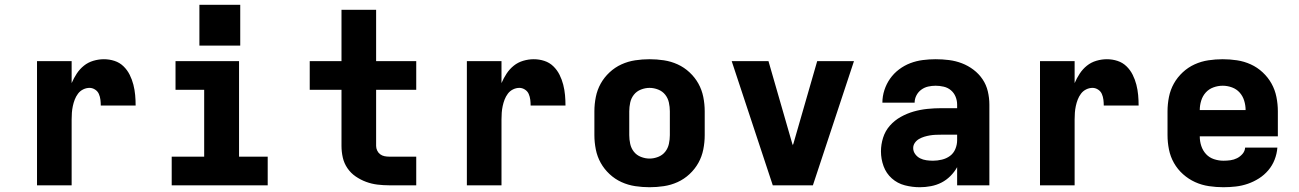

<svg xmlns="http://www.w3.org/2000/svg" viewBox="-20 -776 5440 804"><path d="M135 0V-520H280V-428Q289 -449 301.5 -468Q314 -487 331.5 -501Q349 -515 371 -521.5Q393 -528 415 -528Q438 -528 459.5 -521Q481 -514 497 -498.5Q513 -483 523 -463Q533 -443 538.5 -421.5Q544 -400 546 -378Q548 -356 548 -334H402Q402 -346 400.5 -358.5Q399 -371 394 -382.5Q389 -394 378 -401Q367 -408 355 -408Q341 -408 328 -401.5Q315 -395 306.5 -383.5Q298 -372 293 -359Q288 -346 285 -332Q282 -318 281 -304Q280 -290 280 -276V0Z M699 0V-120H835V-400H715V-520H981V-120H1101V0ZM815 -585V-756H986V-585Z M1610 0Q1585 0 1560.5 -3Q1536 -6 1513 -14.5Q1490 -23 1469.5 -37Q1449 -51 1435 -71.5Q1421 -92 1415.5 -116Q1410 -140 1410 -165V-400H1277V-520H1410V-735H1555V-520H1723V-400H1555V-165Q1555 -155 1559.5 -145.5Q1564 -136 1572 -130Q1580 -124 1590 -122Q1600 -120 1610 -120H1723V0Z M1935 0V-520H2080V-428Q2089 -449 2101.5 -468Q2114 -487 2131.5 -501Q2149 -515 2171 -521.5Q2193 -528 2215 -528Q2238 -528 2259.5 -521Q2281 -514 2297 -498.5Q2313 -483 2323 -463Q2333 -443 2338.5 -421.5Q2344 -400 2346 -378Q2348 -356 2348 -334H2202Q2202 -346 2200.5 -358.5Q2199 -371 2194 -382.5Q2189 -394 2178 -401Q2167 -408 2155 -408Q2141 -408 2128 -401.5Q2115 -395 2106.5 -383.5Q2098 -372 2093 -359Q2088 -346 2085 -332Q2082 -318 2081 -304Q2080 -290 2080 -276V0Z M2700 8Q2670 8 2640 3.5Q2610 -1 2582.5 -13.5Q2555 -26 2532.5 -47Q2510 -68 2495.5 -94Q2481 -120 2475 -150Q2469 -180 2469 -210V-310Q2469 -340 2475 -370Q2481 -400 2495.5 -426Q2510 -452 2532.5 -473Q2555 -494 2582.5 -506.5Q2610 -519 2640 -523.5Q2670 -528 2700 -528Q2730 -528 2760 -523.5Q2790 -519 2817.5 -506.5Q2845 -494 2867.5 -473Q2890 -452 2904.5 -426Q2919 -400 2925 -370Q2931 -340 2931 -310V-210Q2931 -180 2925 -150Q2919 -120 2904.5 -94Q2890 -68 2867.5 -47Q2845 -26 2817.5 -13.5Q2790 -1 2760 3.5Q2730 8 2700 8ZM2700 -112Q2718 -112 2736 -119Q2754 -126 2765.5 -140.5Q2777 -155 2781 -173.5Q2785 -192 2785 -210V-310Q2785 -328 2781 -346.5Q2777 -365 2765.5 -379.5Q2754 -394 2736 -401Q2718 -408 2700 -408Q2682 -408 2664 -401Q2646 -394 2634.5 -379.5Q2623 -365 2619 -346.5Q2615 -328 2615 -310V-210Q2615 -192 2619 -173.5Q2623 -155 2634.5 -140.5Q2646 -126 2664 -119Q2682 -112 2700 -112Z M3216 0 3044 -520H3198L3298 -173Q3299 -172 3299.5 -170Q3300 -168 3300 -167Q3300 -168 3300.5 -170Q3301 -172 3302 -173L3402 -520H3556L3384 0Z M3832 8H3831Q3800 8 3769 0Q3738 -8 3714.5 -29Q3691 -50 3680 -80Q3669 -110 3669 -142Q3669 -171 3678 -199.5Q3687 -228 3706.5 -250Q3726 -272 3752 -286.5Q3778 -301 3806 -309Q3834 -317 3863.5 -320Q3893 -323 3922 -323H3988V-338Q3988 -355 3981.5 -371Q3975 -387 3962 -398Q3949 -409 3932 -413Q3915 -417 3898 -417Q3882 -417 3866.5 -413.5Q3851 -410 3838 -400.5Q3825 -391 3817.5 -376.5Q3810 -362 3810 -346H3675Q3675 -373 3683.5 -399Q3692 -425 3707.5 -447Q3723 -469 3745 -485.5Q3767 -502 3792 -511.5Q3817 -521 3844 -524.5Q3871 -528 3898 -528Q3926 -528 3954 -524.5Q3982 -521 4008 -511Q4034 -501 4056.5 -484Q4079 -467 4094.5 -444Q4110 -421 4116.5 -393.5Q4123 -366 4123 -338V0H3988V-76Q3977 -56 3960 -39Q3943 -22 3922.5 -11.5Q3902 -1 3878.5 3.5Q3855 8 3832 8ZM3887 -103Q3905 -103 3924 -107.5Q3943 -112 3958 -123Q3973 -134 3980.5 -152Q3988 -170 3988 -189V-212H3922Q3910 -212 3898 -211.5Q3886 -211 3874 -209Q3862 -207 3850.5 -203.5Q3839 -200 3828.5 -194Q3818 -188 3811 -178Q3804 -168 3804 -156Q3804 -142 3812.5 -130.5Q3821 -119 3833 -113Q3845 -107 3859 -105Q3873 -103 3887 -103Z M4335 0V-520H4480V-428Q4489 -449 4501.5 -468Q4514 -487 4531.5 -501Q4549 -515 4571 -521.5Q4593 -528 4615 -528Q4638 -528 4659.5 -521Q4681 -514 4697 -498.5Q4713 -483 4723 -463Q4733 -443 4738.5 -421.5Q4744 -400 4746 -378Q4748 -356 4748 -334H4602Q4602 -346 4600.5 -358.5Q4599 -371 4594 -382.5Q4589 -394 4578 -401Q4567 -408 4555 -408Q4541 -408 4528 -401.5Q4515 -395 4506.5 -383.5Q4498 -372 4493 -359Q4488 -346 4485 -332Q4482 -318 4481 -304Q4480 -290 4480 -276V0Z M5103 8Q5073 8 5042.5 3.5Q5012 -1 4984.5 -13.5Q4957 -26 4934 -46.5Q4911 -67 4896 -93.5Q4881 -120 4875 -150Q4869 -180 4869 -210V-310Q4869 -340 4875 -370Q4881 -400 4895.5 -426Q4910 -452 4932.5 -473Q4955 -494 4982.5 -506.5Q5010 -519 5040 -523.5Q5070 -528 5100 -528Q5130 -528 5160 -523.5Q5190 -519 5217.5 -506.5Q5245 -494 5267.5 -473Q5290 -452 5304.5 -426Q5319 -400 5325 -370Q5331 -340 5331 -310V-205H5004Q5004 -184 5010.5 -164.5Q5017 -145 5030.5 -130.5Q5044 -116 5063.5 -109.5Q5083 -103 5103 -103Q5118 -103 5132.5 -105Q5147 -107 5160 -113.5Q5173 -120 5183 -131.5Q5193 -143 5194 -158H5329Q5327 -132 5317.5 -107.5Q5308 -83 5291 -63Q5274 -43 5252 -29Q5230 -15 5205.5 -6.5Q5181 2 5155 5Q5129 8 5103 8ZM5004 -315H5196Q5196 -335 5190 -354.5Q5184 -374 5171 -388.5Q5158 -403 5139 -410Q5120 -417 5100 -417Q5080 -417 5061 -410Q5042 -403 5029 -388.5Q5016 -374 5010 -354.5Q5004 -335 5004 -315Z"/></svg>

Font: Iosevka SS04 Heavy Extended
Style: Regular
Weight: 900
Width: 7
Monospace: yes
Designer: Belleve Invis
Foundry: Belleve Invis
Version: Version 19.0.0; ttfautohint (v1.8.4)